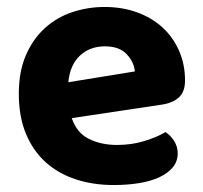

<svg xmlns="http://www.w3.org/2000/svg" viewBox="-20 -516 583 551"><path d="M186 -177Q200 -135 235 -117.5Q270 -100 316 -100Q358 -100 395 -111.5Q432 -123 455 -137Q470 -127 480 -111Q490 -95 490 -76Q490 -53 476 -36Q462 -19 437.5 -7.5Q413 4 379.5 9.5Q346 15 306 15Q247 15 197 -1.5Q147 -18 111 -50.5Q75 -83 54.5 -132Q34 -181 34 -247Q34 -311 54.5 -358Q75 -405 109.5 -436Q144 -467 188.5 -481.5Q233 -496 280 -496Q331 -496 373.5 -480.5Q416 -465 446.5 -437Q477 -409 494 -370Q511 -331 511 -285Q511 -253 494 -237Q477 -221 446 -216ZM281 -383Q238 -383 209.5 -356.5Q181 -330 176 -280L367 -311Q365 -337 344 -360Q323 -383 281 -383Z"/></svg>

Font: Baloo Thambi 2
Style: Bold
Weight: 700
Designer: Aadarsh Rajan and Ek Type
Foundry: Ek Type
Version: Version 1.640;hotconv 1.0.111;makeotfexe 2.5.65597; ttfautoh